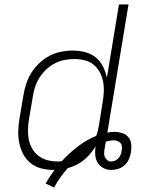

<svg xmlns="http://www.w3.org/2000/svg" viewBox="-20 -755 640 862"><path d="M223 87 185 69Q194 53 204 38Q214 23 225 8Q224 8 223 8Q222 8 221 8Q192 8 165 1Q138 -6 117.5 -22.5Q97 -39 84.5 -62.5Q72 -86 66.5 -113Q61 -140 62 -168.5Q63 -197 68 -226L85 -326Q89 -352 97.5 -378Q106 -404 120.5 -427.5Q135 -451 156 -471Q177 -491 201.5 -504Q226 -517 253 -522.5Q280 -528 306 -528Q335 -528 362 -521Q389 -514 409.5 -497.5Q430 -481 442 -457Q454 -433 460 -406L514 -735H557L462 -160Q470 -161 477.5 -162Q485 -163 493 -163Q511 -163 528.5 -157.5Q546 -152 556.5 -139Q567 -126 569 -108Q571 -90 568 -72Q568 -72 568 -71.5Q568 -71 568 -71Q565 -55 558.5 -40Q552 -25 539.5 -13.5Q527 -2 511 3Q495 8 479 8Q460 8 443.5 -1Q427 -10 418 -25.5Q409 -41 407.5 -60Q406 -79 409 -98Q399 -81 385.5 -65Q372 -49 356 -36Q340 -23 321.5 -14Q303 -5 284 0Q284 0 284 0Q284 0 284 0Q266 20 250.5 42Q235 64 223 87ZM240 -30Q244 -30 248.5 -30.5Q253 -31 257 -31Q290 -67 329 -97Q368 -127 412 -145Q417 -158 420 -171Q423 -184 425 -197L441 -297Q445 -320 446 -344Q447 -368 442.5 -390Q438 -412 427.5 -431.5Q417 -451 399.5 -465Q382 -479 359.5 -484.5Q337 -490 313 -490Q291 -490 268.5 -485.5Q246 -481 225 -470Q204 -459 186.5 -442Q169 -425 156.5 -405Q144 -385 137 -363Q130 -341 127 -319L110 -219Q106 -196 105.5 -172.5Q105 -149 109.5 -127Q114 -105 125.5 -86Q137 -67 154.5 -54Q172 -41 194.5 -35.5Q217 -30 240 -30ZM479 -30Q488 -30 497 -34Q506 -38 512 -45Q518 -52 521.5 -60.5Q525 -69 526 -77Q528 -87 527.5 -96Q527 -105 521.5 -112Q516 -119 507.5 -122Q499 -125 489 -125Q481 -125 472.5 -123Q464 -121 455 -119V-116Q453 -110 452 -103Q451 -96 450 -89Q448 -79 447.5 -69Q447 -59 450.5 -50.5Q454 -42 461.5 -36Q469 -30 479 -30Z"/></svg>

Font: Iosevka SS04 XLt Ex
Style: Italic
Weight: 200
Width: 7
Italic angle: -9°
Monospace: yes
Designer: Belleve Invis
Foundry: Belleve Invis
Version: Version 19.0.0; ttfautohint (v1.8.4)